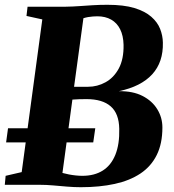

<svg xmlns="http://www.w3.org/2000/svg" viewBox="-29 -771 724 801"><path d="M308.5 10Q280 10 250.5 7.5Q221 5 192.5 2.5Q164 0 138 0H-9L-5.5 -37.5L61.5 -53L147.5 -690L81.5 -704.5L86 -743H244.5Q275 -743.5 302 -745.5Q329 -747.5 357.5 -749.2Q386 -751 419.5 -751Q487.5 -751 531.8 -737.5Q576 -724 602 -701.2Q628 -678.5 639 -650.5Q650 -622.5 650.5 -593.5Q652.5 -512 606 -461Q559.5 -410 466.5 -390.5Q525 -391.5 565.5 -370.8Q606 -350 627.2 -315.2Q648.5 -280.5 648.5 -239Q648.5 -172 625 -124.5Q601.5 -77 557 -47.2Q512.5 -17.5 449.8 -3.8Q387 10 308.5 10ZM314.5 -37.5Q365 -37.5 399.8 -59.5Q434.5 -81.5 452.2 -125.2Q470 -169 468.5 -233.5Q467.5 -297 433 -327.2Q398.5 -357.5 332 -357.5Q313 -357.5 299.8 -357Q286.5 -356.5 273 -355.5L231.5 -49.5Q244.5 -46 258.8 -43.2Q273 -40.5 287.5 -39Q302 -37.5 314.5 -37.5ZM280 -409Q294.5 -408.5 308.5 -408.8Q322.5 -409 338.5 -409Q377 -409 411.2 -427.8Q445.5 -446.5 466.5 -485.2Q487.5 -524 486.5 -584Q485.5 -622.5 472.2 -649Q459 -675.5 434.8 -689.2Q410.5 -703 377 -703Q368.5 -703 358.5 -702.2Q348.5 -701.5 338.5 -699.8Q328.5 -698 319 -695ZM-3.5 -177 4.5 -236H368.5L360 -177Z"/></svg>

Font: Merriweather 72pt Black
Style: Italic
Weight: 900
Italic angle: -7.8°
Version: Version 2.101